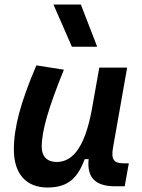

<svg xmlns="http://www.w3.org/2000/svg" viewBox="-20 -815 626 845"><path d="M189 10.3C284.2 10.3 323.2 -36.6 353 -114.7H370.1C361.8 -33.2 399.4 4.9 487.8 4.9H528.8L546.9 -96.2H524.4C480 -96.2 468.3 -113.8 477.5 -166L539.6 -517.6H417L382.8 -325.2V-325.7C355 -181.2 307.1 -102.1 229.5 -102.1C187.5 -102.1 163.6 -126.5 163.6 -168.9C163.6 -239.7 193.4 -341.3 261.2 -508.3L140.1 -527.3C70.3 -364.3 41 -253.4 41 -156.7C41 -50.8 94.7 10.3 189 10.3ZM296.4 -609.4H407.7L335.9 -794.9H215.3Z"/></svg>

Font: Cascadia Code SemiBold
Style: Italic
Weight: 600
Italic angle: -10°
Monospace: yes
Designer: Aaron Bell
Foundry: Saja Typeworks
Version: Version 2404.023